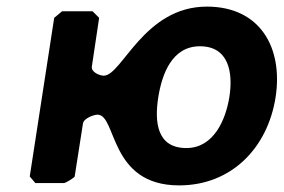

<svg xmlns="http://www.w3.org/2000/svg" viewBox="-20 -554 858 581"><path d="M206 -20 231 -180C233 -196 264 -207 275 -207C334 -207 309 7 522 7C680 7 790 -106 814 -260C837 -410 767 -534 606 -534C415 -534 349 -325 294 -325C281 -325 255 -336 258 -353L280 -500L260 -520H168L144 -500L70 -20L87 0H173C179 0 206 -17 206 -20ZM459 -260C470 -329 500 -414 585 -414C672 -414 686 -335 674 -260C663 -192 627 -106 544 -106C455 -106 447 -184 459 -260Z"/></svg>

Font: Asimov Print
Style: CIt
Weight: 500
Designer: Google
Version: Version 2.000980: 2014